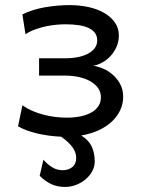

<svg xmlns="http://www.w3.org/2000/svg" viewBox="-20 -528 558 758"><path d="M466.3 -146.5Q466.3 -118.2 454.6 -93Q442.9 -67.9 421.4 -47.9Q399.9 -27.8 369.4 -13.7Q338.9 0.5 300.8 6.8Q330.1 24.9 342 50.3Q354 75.7 354 109.9Q354 129.9 344 148.2Q334 166.5 317.6 180.2Q301.3 193.8 280.3 201.9Q259.3 210 236.8 210Q206.1 210 182.1 198.7Q158.2 187.5 136.7 166L151.4 102.5Q165 118.7 184.3 131.3Q203.6 144 227.1 144Q250.5 144 265.6 131.6Q280.8 119.1 280.8 95.2Q280.8 72.8 265.6 52.5Q250.5 32.2 221.7 11.7Q198.2 10.7 174.6 7.6Q150.9 4.4 128.4 -0.7Q106 -5.9 86.2 -13.2Q66.4 -20.5 51.3 -29.3L68.4 -112.3Q86.4 -99.6 107.7 -90.3Q128.9 -81.1 151.6 -75.2Q174.3 -69.3 197.8 -66.4Q221.2 -63.5 244.1 -63.5Q273.4 -63.5 297.9 -68.6Q322.3 -73.7 340.3 -83.7Q358.4 -93.8 368.4 -108.9Q378.4 -124 378.4 -144Q378.4 -163.6 367.9 -179.2Q357.4 -194.8 338.4 -206.1Q319.3 -217.3 293.5 -223.4Q267.6 -229.5 236.8 -229.5H134.3V-297.9H236.8Q264.2 -297.9 287.4 -302.5Q310.5 -307.1 327.6 -316.2Q344.7 -325.2 354.2 -338.4Q363.8 -351.6 363.8 -368.7Q363.8 -386.2 354.7 -398.2Q345.7 -410.2 329.3 -417.7Q313 -425.3 290 -428.7Q267.1 -432.1 239.3 -432.1Q223.1 -432.1 203.4 -430.4Q183.6 -428.7 162.6 -424.3Q141.6 -419.9 120.4 -412.4Q99.1 -404.8 80.6 -393.1L68.4 -471.2Q108.4 -490.7 157.2 -499.3Q206.1 -507.8 256.3 -507.8Q293.9 -507.8 328.9 -500.2Q363.8 -492.7 390.4 -477.5Q417 -462.4 433.1 -439.9Q449.2 -417.5 449.2 -388.2Q449.2 -363.8 439.9 -343Q430.7 -322.3 416 -306.4Q401.4 -290.5 382.8 -280.8Q365.2 -271 347.7 -268.6Q365.2 -266.1 385.7 -257.8Q406.7 -249 424.6 -233.6Q442.4 -218.3 454.3 -196.3Q466.3 -174.3 466.3 -146.5Z"/></svg>

Font: Andika FrenchTight
Style: Regular
Weight: 400
Designer: Victor Gaultney, Annie Olsen, Julie Remington, Don Collingsworth, Eric Hays, Becca Hirsbrunner
Foundry: SIL International
Version: Version 5.000 ; Dig1 Dig4Opn Dig7 LnSpcTght